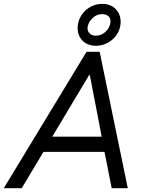

<svg xmlns="http://www.w3.org/2000/svg" viewBox="-59 -993 759 1013"><path d="M397.5 -719.7H466.8L615.2 0H530.3L492.2 -191.9H170.4L55.7 0H-39.1ZM350.6 -844.7Q350.6 -855 353 -868.7Q358.9 -898.4 377.7 -922.4Q396.5 -946.3 423.6 -959.5Q450.7 -972.7 481 -972.7Q509.8 -972.7 531.7 -960.2Q553.7 -947.8 565.7 -926.3Q577.6 -904.8 577.6 -877.9Q577.6 -868.2 575.2 -854.5Q569.3 -825.2 550.8 -801.8Q532.2 -778.3 504.9 -764.9Q477.5 -751.5 446.8 -751.5Q419.4 -751.5 397.5 -762.9Q375.5 -774.4 363 -795.7Q350.6 -816.9 350.6 -844.7ZM522.9 -869.6Q523.9 -873.5 523.9 -880.9Q523.9 -898.4 512 -908.4Q500 -918.5 479 -918.5Q453.1 -918.5 431.6 -899.9Q410.2 -881.3 403.8 -853.5Q403.3 -848.6 402.8 -843.8Q402.8 -826.2 415.3 -815.4Q427.7 -804.7 446.8 -804.7Q474.1 -804.7 495.8 -823.5Q517.6 -842.3 522.9 -869.6ZM477.5 -272 415 -596.7H411.1L216.8 -272Z"/></svg>

Font: Reddit Sans Chocolate
Style: Italic
Weight: 400
Italic angle: -11.25°
Designer: Stephen Hutchings
Version: Version 1.013